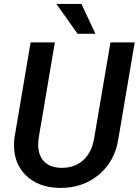

<svg xmlns="http://www.w3.org/2000/svg" viewBox="-20 -921 688 952"><path d="M647.9 -710.9 567.4 -235.8Q550.8 -122.1 470 -54.7Q389.2 12.7 274.4 10.7Q168 8.8 106.2 -53.7Q44.4 -116.2 49.8 -216.8L51.3 -235.4L131.8 -710.9H252L171.4 -234.9Q162.6 -167 191.4 -128.9Q220.2 -90.8 280.3 -88.9Q346.2 -86.9 390.1 -124.5Q434.1 -162.1 446.3 -232.4L527.8 -710.9ZM453.1 -753.4H364.7L259.8 -901.4H383.8Z"/></svg>

Font: Roboto Medium
Style: Italic
Weight: 500
Italic angle: -12°
Designer: Google
Version: Version 2.134; 2016